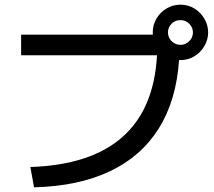

<svg xmlns="http://www.w3.org/2000/svg" viewBox="-20 -802 904 812"><path d="M644 -568.4H69.3V-655.3H626.5L626 -665Q626 -696.8 641.8 -723.6Q657.7 -750.5 684.6 -766.4Q711.4 -782.2 743.2 -782.2Q774.9 -782.2 801.5 -766.4Q828.1 -750.5 844 -723.6Q859.9 -696.8 860.4 -665Q859.9 -633.3 844 -606.4Q828.1 -579.6 801.5 -563.7Q774.9 -547.9 743.2 -547.9H737.3Q725.6 -377.4 651.6 -259Q577.6 -140.6 444.8 -77.6Q312 -14.6 124 -9.8L108.4 -95.7Q363.3 -104 497.6 -222.4Q631.8 -340.8 644 -568.4ZM795.9 -665Q795.9 -686.5 780 -701.9Q764.2 -717.3 743.2 -716.8Q721.2 -717.3 705.8 -701.9Q690.4 -686.5 690.4 -665Q690.4 -646 702.4 -631.6Q714.4 -617.2 732.9 -613.3H739.3V-612.3H743.2Q764.6 -612.3 780.3 -627.7Q795.9 -643.1 795.9 -665Z"/></svg>

Font: Pretendard GOV Medium
Style: Regular
Weight: 500
Designer: Base glyphs from Inter by Rasmus Andersson; Hangeul glyphs from Noto Sans CJK(Source Han Sans) by Jang Soo-young and Kan
Foundry: Kil Hyung-jin
Version: Version 1.309